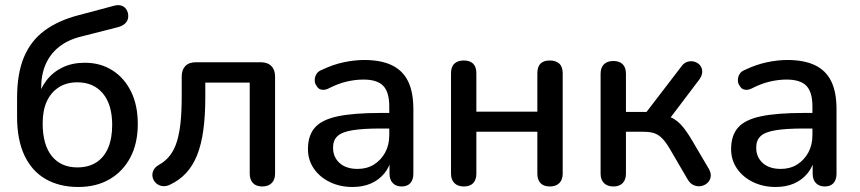

<svg xmlns="http://www.w3.org/2000/svg" viewBox="-20 -736 3427 765"><path d="M292 9Q217 9 162 -22.5Q107 -54 77.5 -116.5Q48 -179 48 -271V-345Q48 -443 75.5 -508.5Q103 -574 158 -614.5Q213 -655 295 -676L434 -713Q455 -719 470 -711Q485 -703 490 -683Q494 -662 483.5 -648Q473 -634 451 -628L302 -590Q250 -577 215 -549Q180 -521 162 -480Q144 -439 144 -386V-340H129Q140 -383 165.5 -416Q191 -449 229.5 -467.5Q268 -486 318 -486Q380 -486 427.5 -456Q475 -426 502 -371.5Q529 -317 529 -242Q529 -165 499.5 -109Q470 -53 417 -22Q364 9 292 9ZM288 -69Q332 -69 363 -88.5Q394 -108 410.5 -146Q427 -184 427 -238Q427 -319 390 -363.5Q353 -408 288 -408Q245 -408 214 -388Q183 -368 166.5 -332Q150 -296 150 -245Q150 -159 186.5 -114Q223 -69 288 -69Z M1025 7Q1001 7 988 -6.5Q975 -20 975 -44V-407H798V-348Q798 -274 790 -216.5Q782 -159 765 -117Q748 -75 721 -46Q694 -17 655 1Q638 8 624 5Q610 2 600.5 -7.5Q591 -17 588 -30Q585 -43 591 -56.5Q597 -70 613 -79Q640 -94 657.5 -117Q675 -140 685 -172.5Q695 -205 699.5 -249Q704 -293 704 -351V-431Q704 -458 718.5 -473Q733 -488 761 -488H1019Q1046 -488 1061 -473Q1076 -458 1076 -431V-44Q1076 -20 1062.5 -6.5Q1049 7 1025 7Z M1385 9Q1334 9 1293.5 -11Q1253 -31 1230 -65Q1207 -99 1207 -142Q1207 -196 1234.5 -227.5Q1262 -259 1325.5 -272.5Q1389 -286 1497 -286H1531V-312Q1531 -369 1507 -394Q1483 -419 1428 -419Q1396 -419 1361.5 -411Q1327 -403 1290 -384Q1278 -378 1268 -378Q1264 -378 1256.5 -380Q1249 -382 1242 -392.5Q1235 -403 1234.5 -409.5Q1234 -416 1234 -417Q1234 -429 1240.5 -440.5Q1247 -452 1263 -458Q1307 -479 1350 -488Q1393 -497 1431 -497Q1498 -497 1541.5 -476Q1585 -455 1606 -412Q1627 -369 1627 -301V-44Q1627 -20 1615 -6.5Q1603 7 1580 7Q1558 7 1545 -6.5Q1532 -20 1532 -44V-80Q1524 -61 1512 -46Q1490 -19 1458 -5Q1426 9 1385 9ZM1384 -217Q1342 -210 1324.5 -193.5Q1307 -177 1307 -148Q1307 -110 1333 -86.5Q1359 -63 1405 -63Q1442 -63 1470 -80.5Q1498 -98 1514.5 -128Q1531 -158 1531 -197V-224H1498Q1426 -224 1384 -217Z M1828 7Q1804 7 1790.5 -6.5Q1777 -20 1777 -44V-444Q1777 -470 1790.5 -482.5Q1804 -495 1828 -495Q1852 -495 1865 -482.5Q1878 -470 1878 -444V-291H2121V-444Q2121 -470 2133.5 -482.5Q2146 -495 2171 -495Q2195 -495 2208.5 -482.5Q2222 -470 2222 -444V-44Q2222 -20 2208.5 -6.5Q2195 7 2171 7Q2146 7 2133.5 -6.5Q2121 -20 2121 -44V-211H1878V-44Q1878 -20 1865.5 -6.5Q1853 7 1828 7Z M2424 7Q2400 7 2386.5 -6.5Q2373 -20 2373 -44V-442Q2373 -467 2386.5 -480Q2400 -493 2424 -493Q2448 -493 2461 -480Q2474 -467 2474 -442V-290H2556L2694 -470Q2705 -486 2719.5 -490Q2734 -494 2747.5 -490Q2761 -486 2769.5 -475.5Q2778 -465 2778 -450.5Q2778 -436 2767 -420L2636 -247L2611 -279Q2639 -276 2660 -265Q2681 -254 2699.5 -232Q2718 -210 2739 -174L2805 -62Q2814 -45 2811.5 -30.5Q2809 -16 2798 -6.5Q2787 3 2773 5.5Q2759 8 2744.5 2Q2730 -4 2720 -21L2647 -146Q2632 -171 2617.5 -185.5Q2603 -200 2586 -205.5Q2569 -211 2543 -211H2474V-44Q2474 -20 2461 -6.5Q2448 7 2424 7Z M3071 9Q3020 9 2979.5 -11Q2939 -31 2916 -65Q2893 -99 2893 -142Q2893 -196 2920.5 -227.5Q2948 -259 3011.5 -272.5Q3075 -286 3183 -286H3217V-312Q3217 -369 3193 -394Q3169 -419 3114 -419Q3082 -419 3047.5 -411Q3013 -403 2976 -384Q2964 -378 2954 -378Q2950 -378 2942.5 -380Q2935 -382 2928 -392.5Q2921 -403 2920.5 -409.5Q2920 -416 2920 -417Q2920 -429 2926.5 -440.5Q2933 -452 2949 -458Q2993 -479 3036 -488Q3079 -497 3117 -497Q3184 -497 3227.5 -476Q3271 -455 3292 -412Q3313 -369 3313 -301V-44Q3313 -20 3301 -6.5Q3289 7 3266 7Q3244 7 3231 -6.5Q3218 -20 3218 -44V-80Q3210 -61 3198 -46Q3176 -19 3144 -5Q3112 9 3071 9ZM3070 -217Q3028 -210 3010.5 -193.5Q2993 -177 2993 -148Q2993 -110 3019 -86.5Q3045 -63 3091 -63Q3128 -63 3156 -80.5Q3184 -98 3200.5 -128Q3217 -158 3217 -197V-224H3184Q3112 -224 3070 -217Z"/></svg>

Font: Nunito SemiBold
Style: Regular
Weight: 600
Designer: Vernon Adams
Foundry: Vernon Adams
Version: Version 3.602